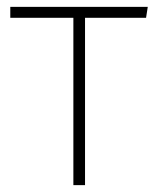

<svg xmlns="http://www.w3.org/2000/svg" viewBox="-20 -540 460 560"><path d="M411 -520 406 -488H228V0H194V-488H10V-520Z"/></svg>

Font: Fira Sans UltraLight
Style: Regular
Weight: 200
Designer: Carrois Corporate & Edenspiekermann AG
Foundry: Carrois Corporate GbR & Edenspiekermann AG
Version: Version 4.106;PS 004.106;hotconv 1.0.70;makeotf.lib2.5.58329